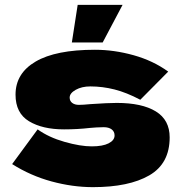

<svg xmlns="http://www.w3.org/2000/svg" viewBox="-20 -761 749 791"><path d="M30 -85 135 -228Q181 -195 246 -176.5Q311 -158 358 -158Q403 -158 427.5 -170.5Q452 -183 452 -203Q452 -219 440 -228Q428 -237 407 -237Q394 -237 377.5 -236Q361 -235 351 -234Q299 -228 244 -228Q155 -228 99.5 -261.5Q44 -295 44 -371Q44 -459 127 -507.5Q210 -556 371 -556Q450 -556 530.5 -533.5Q611 -511 673 -466L558 -350Q501 -380 451.5 -392.5Q402 -405 352 -405Q317 -405 292 -391Q267 -377 267 -359Q267 -345 277.5 -337Q288 -329 305 -329Q322 -329 352 -332Q425 -337 461 -337Q565 -337 622 -302Q679 -267 679 -195Q679 -87 595 -38.5Q511 10 363 10Q279 10 192.5 -13.5Q106 -37 30 -85ZM403 -586H276L300 -741H485Z"/></svg>

Font: Mantou Sans
Style: Regular
Weight: 400
Designer: Mant0u / artakana
Foundry: Mant0u / artakana
Version: Version 1.001;October 22, 2023;FontCreator 14.0.0.2901 64-bi